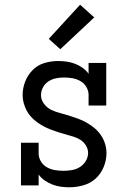

<svg xmlns="http://www.w3.org/2000/svg" viewBox="-20 -787 540 815"><path d="M274 8Q256 8 238 5.5Q220 3 203 -3.5Q186 -10 170.5 -20.5Q155 -31 144 -46V0H69V-181H144V-136Q144 -118 153.5 -102Q163 -86 179 -77Q195 -68 213 -65Q231 -62 249 -62Q267 -62 285 -65Q303 -68 318.5 -77.5Q334 -87 344 -103.5Q354 -120 354 -138Q354 -154 345 -169Q336 -184 322 -193Q308 -202 291.5 -207Q275 -212 259 -216.5Q243 -221 227 -226Q211 -231 195.5 -237Q180 -243 165 -251Q150 -259 136.5 -269Q123 -279 111.5 -291.5Q100 -304 92.5 -319Q85 -334 80.5 -350Q76 -366 76 -383Q76 -413 87 -441Q98 -469 119 -490Q140 -511 168.5 -519.5Q197 -528 227 -528Q245 -528 263 -525.5Q281 -523 298 -516.5Q315 -510 330 -499.5Q345 -489 356 -474V-520H431V-339H356V-384Q356 -402 346.5 -418Q337 -434 321 -443Q305 -452 287.5 -455Q270 -458 252 -458Q234 -458 217 -454.5Q200 -451 185.5 -441.5Q171 -432 162.5 -416Q154 -400 154 -383Q154 -363 167 -346Q180 -329 198 -320.5Q216 -312 235.5 -307Q255 -302 274 -296Q293 -290 312 -283Q331 -276 348.5 -266Q366 -256 381.5 -243Q397 -230 408.5 -213Q420 -196 426 -176.5Q432 -157 432 -137Q432 -107 420 -78Q408 -49 386 -29Q364 -9 334 -0.5Q304 8 274 8ZM236 -578 187 -622 320 -767 380 -713Z"/></svg>

Font: Iosevka Slab
Style: Regular
Weight: 400
Monospace: yes
Designer: Belleve Invis
Foundry: Belleve Invis
Version: Version 11.2.4; ttfautohint (v1.8.3)